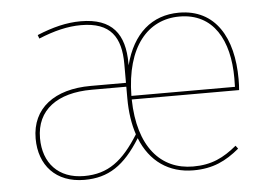

<svg xmlns="http://www.w3.org/2000/svg" viewBox="-44 -585 925 652"><g transform="rotate(-5 419.0 -259.0)"><path d="M769.9 -285.9C769.9 -427 712 -528.3 587.7 -528.3C495.2 -528.3 429.3 -471.5 401.9 -365V-372C401.9 -471.4 360.1 -528.3 252.7 -528.3C204.1 -528.3 157.1 -516.4 103.4 -494.3L107.8 -482C160.7 -503.7 206.7 -515.1 252.7 -515.1C353.6 -515.1 387.8 -462.1 387.8 -370.7V-306.6H267.3C144.3 -306.6 65.7 -248.1 65.7 -144.6C65.7 -53.8 121.3 9.4 219.1 9.4C300.7 9.4 355.6 -26.7 411.1 -115.9C443.3 -34.8 506.9 9.4 590.7 9.4C657.7 9.4 702.3 -13 747.7 -50.8L739.9 -61.4C694.9 -24.3 654 -3.7 590.7 -3.7C481 -3.7 405.3 -86.2 402.4 -248.6H768.4C769.4 -260.4 769.9 -271.4 769.9 -285.8ZM755.3 -260.8H402.3C404.2 -428 480 -515.1 588.1 -515.1C704.1 -515.1 755.8 -419.4 755.8 -290.6C755.8 -277.1 755.8 -270.8 755.3 -260.8ZM219.1 -3.7C131.3 -3.7 80.6 -60 80.6 -144.6C80.6 -241 152.6 -293.4 269.8 -293.4H387.8V-254.3C387.8 -206.8 394.2 -165 406.1 -129.6C352.1 -43.2 301.1 -3.7 219.2 -3.7Z"/></g></svg>

Font: Fira Sans Hair
Style: Regular
Weight: 100
Designer: bBox Type GmbH & Carrois Corporate GbR & Edenspiekermann AG
Foundry: bBox Type GmbH & Carrois Corporate GbR & Edenspiekermann AG
Version: Version 4.300;PS 004.300;hotconv 1.0.88;makeotf.lib2.5.64775